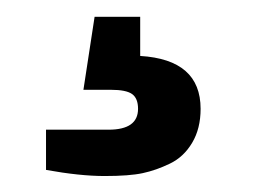

<svg xmlns="http://www.w3.org/2000/svg" viewBox="-20 -32 310 232"><path d="M222.4 99.5Q222.4 123.4 212.2 140.5Q202 157.7 185.3 165.7Q168.5 173.8 152.5 177.2Q136.4 180.7 106.4 180.7Q76.5 180.7 35.6 173.3V124.7H111.2Q146.8 124.7 146.8 99.5Q146.8 86.9 139.7 81.7Q132.5 76.5 113.8 76.5H80.8L94.3 -11.7H149.4V35.6Q222.4 40 222.4 99.5Z"/></svg>

Font: Puralecka Narrow
Style: Regular
Weight: 400
Designer: Hector Gatti, Marcela Romero, Pablo Cosgaya and Nicolas Silva
Version: Version 1.004;PS 001.004;hotconv 1.0.70;makeotf.lib2.5.58329